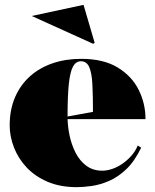

<svg xmlns="http://www.w3.org/2000/svg" viewBox="-20 -758 641 793"><path d="M315 -515Q408 -515 466.5 -479Q525 -443 553 -386.5Q581 -330 581 -266H255V-276L364 -296Q364 -364 361.5 -410.5Q359 -457 348.5 -481Q338 -505 314 -505Q294 -505 282 -484Q270 -463 264.5 -413.5Q259 -364 259 -276Q259 -239 267 -200Q275 -161 292 -127.5Q309 -94 336.5 -73.5Q364 -53 403 -53Q421 -53 442.5 -60Q464 -67 484.5 -81Q505 -95 522 -114Q539 -133 549 -157L563 -148Q536 -92 502 -59.5Q468 -27 431 -11Q394 5 359.5 10Q325 15 297 15Q228 15 176 -7.5Q124 -30 89.5 -67Q55 -104 37.5 -149.5Q20 -195 20 -240Q20 -305 42 -356Q64 -407 103.5 -442.5Q143 -478 197 -496.5Q251 -515 315 -515ZM365 -577 111 -692 325 -738 371 -581Z"/></svg>

Font: Kalnia
Style: Bold
Weight: 700
Designer: Frida Medrano
Foundry: Frida Medrano
Version: Version 1.105